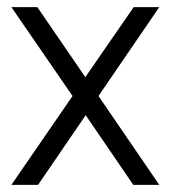

<svg xmlns="http://www.w3.org/2000/svg" viewBox="-20 -520 480 540"><path d="M221 -196 355 0H428L257 -250L428 -500H356L220 -303L85 -500H12L184 -250L12 0H87Z"/></svg>

Font: Unageo Variable
Style: Regular
Weight: 300
Designer: Richard Sepsi
Foundry: Richard Sepsi
Version: Version 2.200